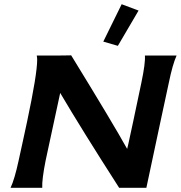

<svg xmlns="http://www.w3.org/2000/svg" viewBox="-20 -889 856 909"><path d="M666 -626H816Q797 -584 779 -496Q772 -465 759 -403Q746 -341 739 -310L673 0H544Q365 -279 265 -449L235 -310Q222 -249 196 -129Q178 -38 180 0H30Q49 -40 68 -128Q75 -158 88 -219.5Q101 -281 108 -312Q156 -538 156 -606Q156 -616 154 -626Q317 -626 317 -627Q516 -303 582 -184Q584 -191 588.5 -211.5Q593 -232 598.5 -258Q604 -284 610 -311Q636 -435 649 -496Q669 -591 666 -626ZM556 -869 636 -839 538 -672 469 -692ZM556 -869 636 -839 538 -672 469 -692Z"/></svg>

Font: GFS Neohellenic Rg
Style: Bold Italic
Weight: 700
Italic angle: -12°
Designer: Designed by Takis Katsoulidis and George D. Matthiopoulos.
Foundry: Designed by Takis Katsoulidis and George D. Matthiopoulos.
Version: Version 1.0